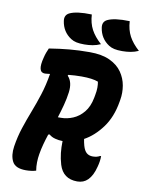

<svg xmlns="http://www.w3.org/2000/svg" viewBox="-101 -1006 844 1097"><g transform="rotate(10 321.0 -457.0)"><path d="M341 -934Q344 -884 363.5 -847.5Q383 -811 422 -776Q400 -766 376.5 -762Q353 -758 328 -758Q300 -758 282 -762Q264 -766 250 -775Q199 -808 190 -870Q185 -903 212 -917Q252 -937 341 -934ZM561 -934Q564 -884 583.5 -847.5Q603 -811 642 -776Q620 -766 596.5 -762Q573 -758 548 -758Q520 -758 502 -762Q484 -766 470 -775Q419 -808 410 -870Q405 -903 432 -917Q472 -937 561 -934ZM183 0Q170 4 154.5 6Q139 8 124 8Q63 8 45 -27Q27 -62 35 -115Q44 -173 61 -224.5Q78 -276 98 -327.5Q118 -379 136 -435Q154 -491 165 -558Q155 -557 147.5 -556Q140 -555 135 -555Q90 -555 113 -643Q117 -660 122 -673.5Q127 -687 133 -700Q195 -710 249.5 -715Q304 -720 367 -720Q438 -720 484 -698.5Q530 -677 554.5 -641.5Q579 -606 586 -564.5Q593 -523 586 -483L584 -471Q569 -380 523.5 -318.5Q478 -257 421 -226Q424 -206 429 -188Q437 -160 451 -148Q465 -136 487 -136Q511 -136 528 -146H534Q534 -117 525 -84Q518 -56 508 -36.5Q498 -17 485 -4Q461 20 424 20Q342 20 318 -58Q308 -92 304.5 -124Q301 -156 302 -193Q300 -193 298 -193Q281 -193 259 -198.5Q237 -204 223 -217L215 -215Q205 -185 197 -155.5Q189 -126 184 -96Q180 -73 179.5 -48Q179 -23 183 0ZM289 -473Q284 -435 274 -397.5Q264 -360 252 -322Q259 -322 270 -322Q305 -322 339.5 -336.5Q374 -351 400.5 -383Q427 -415 437 -467L440 -483Q445 -508 445 -527.5Q445 -547 442 -562Q409 -575 345 -575Q326 -575 306.5 -574Q287 -573 269 -571L266 -566Q297 -534 289 -473Z"/></g></svg>

Font: Recursive Mn Csl St XBd
Style: Italic
Weight: 800
Italic angle: -15°
Monospace: yes
Version: Version 1.079;hotconv 1.0.112;makeotfexe 2.5.65598; ttfautoh